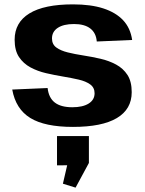

<svg xmlns="http://www.w3.org/2000/svg" viewBox="-20 -571 663 879"><path d="M314 10Q185 10 118.5 -31Q52 -72 36 -161L198 -168Q203 -123 231 -101.5Q259 -80 311 -80Q359 -80 386 -97Q413 -114 413 -144Q413 -170 393 -184.5Q373 -199 340.5 -206.5Q308 -214 269 -220.5Q230 -227 191 -236Q152 -245 119.5 -262.5Q87 -280 67 -310Q47 -340 47 -389Q47 -468 114.5 -509.5Q182 -551 314 -551Q396 -551 453 -532.5Q510 -514 543.5 -478.5Q577 -443 585 -388L423 -381Q420 -420 393.5 -440.5Q367 -461 319 -461Q271 -461 244.5 -443.5Q218 -426 218 -395Q218 -368 238 -353.5Q258 -339 290.5 -331Q323 -323 362 -317Q401 -311 440 -302Q479 -293 511.5 -275.5Q544 -258 563.5 -228Q583 -198 583 -149Q583 -71 515 -30.5Q447 10 314 10ZM387 52V175L326 288L268 270L306 106L366 185L241 186V52Z"/></svg>

Font: Pathway Extreme 28pt
Style: Bold
Weight: 700
Designer: Eduardo Rodriguez Tunni
Foundry: Eduardo Rodriguez Tunni
Version: Version 1.001;gftools[0.9.26]